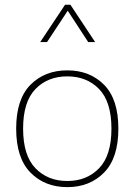

<svg xmlns="http://www.w3.org/2000/svg" viewBox="-20 -785 568 811"><path d="M264.2 -462.4Q346.7 -462.4 398.7 -408.7Q450.7 -355 450.7 -241.7Q450.7 -128.4 398.7 -74.5Q346.7 -20.5 264.2 -20.5Q181.6 -20.5 129.6 -74.5Q77.6 -128.4 77.6 -241.7Q77.6 -355 129.6 -408.7Q181.6 -462.4 264.2 -462.4ZM264.2 -487.8Q168.9 -487.8 108.6 -426.8Q48.3 -365.7 48.3 -241.7Q48.3 -117.7 108.6 -56.2Q168.9 5.4 264.2 5.4Q359.4 5.4 419.7 -56.2Q480 -117.7 480 -241.7Q480 -365.7 419.7 -426.8Q359.4 -487.8 264.2 -487.8ZM381.8 -607.4 277.3 -765.1H254.9L149.9 -607.4H178.7L266.1 -739.7L352.5 -607.4Z"/></svg>

Font: Estedad VF
Style: Regular
Weight: 100
Designer: Amin Abedi
Version: Version 7.3